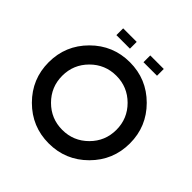

<svg xmlns="http://www.w3.org/2000/svg" viewBox="-207 -998 1175 1175"><g transform="rotate(45 381.0 -410.0)"><path d="M380.9 0Q235.4 0 132.3 -103Q29.3 -206.1 29.3 -351.6Q29.3 -497.1 132.3 -600.1Q235.4 -703.1 380.9 -703.1Q526.4 -703.1 629.4 -600.1Q732.4 -497.1 732.4 -351.6Q732.4 -206.1 629.4 -103Q526.4 0 380.9 0ZM380.9 -117.2Q478 -117.2 546.6 -185.8Q615.2 -254.4 615.2 -351.6Q615.2 -448.7 546.6 -517.3Q478 -585.9 380.9 -585.9Q283.7 -585.9 215.1 -517.3Q146.5 -448.7 146.5 -351.6Q146.5 -254.4 215.1 -185.8Q283.7 -117.2 380.9 -117.2ZM556.6 -761.7H439.5V-820.3H556.6ZM322.3 -761.7H205.1V-820.3H322.3Z"/></g></svg>

Font: Gerhaus
Style: Regular
Weight: 400
Designer: GGBotNet
Foundry: GGBotNet
Version: 1.01